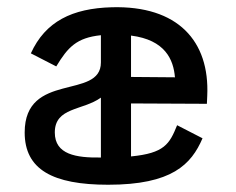

<svg xmlns="http://www.w3.org/2000/svg" viewBox="-20 -499 650 529"><path d="M258 -416H341V-401C325 -404 308 -404 288 -404C277 -404 267 -403 258 -402ZM328 -287H341V-214H328ZM288 -479C470 -484 558 -386 551 -235L550 -213L461 -218L462 -235C463 -250 464 -268 462 -286H530L550 -213L341 -214V-29H258V-65H276C301 -66 323 -67 341 -68C433 -77 447 -102 468 -154L538 -118C507 -46 454 10 278 10C125 10 48 -32 48 -134C48 -303 258 -223 258 -327H300C300 -275 282 -247 258 -230V-402C191 -395 167 -369 135 -316L65 -352C105 -440 179 -476 288 -479ZM131 -134C131 -73 190 -64 258 -65V-230C208 -194 131 -204 131 -134ZM341 -287 462 -286C458 -335 435 -389 341 -401Z"/></svg>

Font: Necto Mono
Style: Regular
Weight: 400
Designer: Marco Condello
Foundry: Collletttivo
Version: Version 1.300;Glyphs 3.2 (3217)